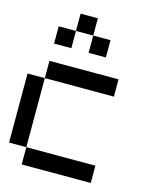

<svg xmlns="http://www.w3.org/2000/svg" viewBox="-131 -987 861 1074"><g transform="rotate(15 300.0 -450.0)"><path d="M0 -100V-500H100V-100ZM100 -100H500V0H100ZM100 -500V-600H500V-500ZM100 -700V-800H200V-700ZM200 -800V-900H300V-800ZM300 -700V-800H400V-700Z"/></g></svg>

Font: Galmuri9 Regular
Style: Regular
Weight: 400
Designer: Lee Minseo (quiple)
Version: Version 2.399;hotconv 1.1.1;makeotfexe 2.6.0 DEVELOPMENT